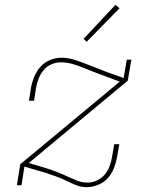

<svg xmlns="http://www.w3.org/2000/svg" viewBox="-20 -767 640 795"><path d="M339 8Q315 8 293.5 -1Q272 -10 252.5 -19.5Q233 -29 211 -37Q189 -45 167 -52L81 -77L69 0H50L64 -87L476 -429L417 -451Q394 -459 371.5 -468Q349 -477 326.5 -486Q304 -495 280.5 -502Q257 -509 231 -509Q212 -509 192.5 -500.5Q173 -492 160 -476Q147 -460 139.5 -440.5Q132 -421 129 -402L121 -350H100L108 -402Q112 -425 121.5 -448.5Q131 -472 147.5 -490.5Q164 -509 187.5 -518.5Q211 -528 234 -528Q260 -528 284.5 -520.5Q309 -513 332 -504Q355 -495 378 -486Q401 -477 424 -468L492 -444L505 -520H524L509 -433L99 -92L173 -70Q195 -63 215.5 -55Q236 -47 256.5 -37.5Q277 -28 298 -19.5Q319 -11 343 -11Q362 -11 381 -19.5Q400 -28 413.5 -44Q427 -60 434 -79.5Q441 -99 444 -118L453 -170H474L465 -118Q461 -95 452 -71.5Q443 -48 426.5 -29.5Q410 -11 386 -1.5Q362 8 339 8ZM339 -594 326 -606 458 -747 475 -733Z"/></svg>

Font: Iosevka Etoile Thin
Style: Italic
Weight: 100
Italic angle: -9°
Designer: Belleve Invis
Foundry: Belleve Invis
Version: Version 22.1.2; ttfautohint (v1.8.4)